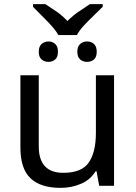

<svg xmlns="http://www.w3.org/2000/svg" viewBox="-20 -901 658 931"><path d="M263 -731Q250 -754 228 -778Q206 -802 182 -825.5Q158 -849 140 -868V-881H200Q226 -864 254 -845Q282 -826 307 -799Q334 -826 362 -845Q390 -864 416 -881H478V-868Q459 -849 434.5 -825.5Q410 -802 387.5 -778Q365 -754 353 -731ZM215 -601Q196 -601 182 -612.5Q168 -624 168 -650Q168 -676 182 -688Q196 -700 215 -700Q234 -700 247.5 -688Q261 -676 261 -650Q261 -624 247.5 -612.5Q234 -601 215 -601ZM402 -601Q383 -601 369 -612.5Q355 -624 355 -650Q355 -676 369 -688Q383 -700 402 -700Q422 -700 435.5 -688Q449 -676 449 -650Q449 -624 435.5 -612.5Q422 -601 402 -601ZM533 -536V0H461L448 -71H444Q418 -29 372 -9.5Q326 10 274 10Q177 10 128 -36.5Q79 -83 79 -185V-536H168V-191Q168 -63 287 -63Q376 -63 410.5 -113Q445 -163 445 -257V-536Z"/></svg>

Font: Go Noto Current
Style: Regular
Weight: 400
Designer: Monotype Design Team
Foundry: Monotype Imaging Inc.
Version: Version 2.007; ttfautohint (v1.8) -l 8 -r 50 -G 200 -x 14 -D